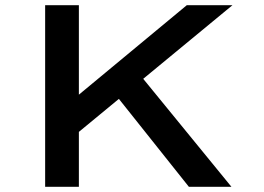

<svg xmlns="http://www.w3.org/2000/svg" viewBox="-20 -720 1018 740"><path d="M248 -182 232 -312 700 -700H876ZM154 0V-700H284V0ZM708 0 415 -368 497 -459 872 0Z"/></svg>

Font: Lexend Peta Medium
Style: Regular
Weight: 500
Designer: Bonnie Shaver-Troup, Thomas Jockin
Foundry: Lexend
Version: Version 1.007